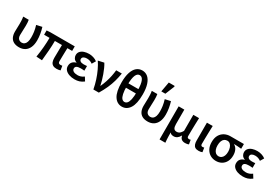

<svg xmlns="http://www.w3.org/2000/svg" viewBox="70 -1975 4840 3363"><g transform="rotate(30 2490.5 -294.0)"><path d="M254 12Q188 12 144 -12Q100 -36 78.5 -82Q57 -128 57 -190Q57 -230 59 -269.5Q61 -309 61 -348Q61 -378 59.5 -415Q58 -452 51 -491H163Q168 -466 169.5 -436.5Q171 -407 171 -373Q171 -337 168 -283Q165 -229 165 -182Q165 -147 177.5 -125Q190 -103 210.5 -92.5Q231 -82 255 -82Q286 -82 308.5 -99.5Q331 -117 343.5 -153.5Q356 -190 356 -247Q356 -299 348.5 -355Q341 -411 320 -478L432 -503Q451 -442 461.5 -378.5Q472 -315 472 -252Q472 -168 446 -109Q420 -50 371 -19Q322 12 254 12Z M1013 10Q965 10 937 -7.5Q909 -25 896.5 -57.5Q884 -90 884 -136Q884 -151 884.5 -180Q885 -209 885.5 -247Q886 -285 886.5 -324.5Q887 -364 888 -399H745Q745 -304 736.5 -198.5Q728 -93 718 7L602 0Q619 -101 628 -205Q637 -309 637 -399H527V-486L599 -491H1094V-399H998Q997 -362 995.5 -320.5Q994 -279 993.5 -240.5Q993 -202 992.5 -172.5Q992 -143 992 -130Q992 -105 1004 -94.5Q1016 -84 1039 -84Q1045 -84 1054.5 -85.5Q1064 -87 1075 -88L1089 -2Q1076 2 1056.5 6Q1037 10 1013 10Z M1378 12Q1316 12 1266.5 -5.5Q1217 -23 1188.5 -55Q1160 -87 1160 -132Q1160 -186 1189.5 -217Q1219 -248 1262 -258V-262Q1222 -276 1203 -305.5Q1184 -335 1184 -368Q1184 -414 1211.5 -444Q1239 -474 1283.5 -488.5Q1328 -503 1380 -503Q1425 -503 1468.5 -489.5Q1512 -476 1546 -450L1502 -376Q1475 -396 1446.5 -405Q1418 -414 1386 -414Q1346 -414 1321 -398.5Q1296 -383 1296 -354Q1296 -327 1318.5 -311.5Q1341 -296 1386 -296Q1401 -296 1417.5 -297.5Q1434 -299 1452 -300V-206Q1433 -208 1415 -209Q1397 -210 1380 -210Q1325 -210 1298.5 -195Q1272 -180 1272 -148Q1272 -115 1302.5 -96.5Q1333 -78 1389 -78Q1418 -78 1449 -88Q1480 -98 1512 -122L1558 -48Q1512 -14 1470 -1Q1428 12 1378 12Z M1754 0Q1737 -91 1709 -177Q1681 -263 1645 -339.5Q1609 -416 1568 -477L1685 -503Q1708 -467 1729.5 -419Q1751 -371 1770 -318.5Q1789 -266 1803.5 -214Q1818 -162 1827 -118H1831Q1858 -177 1879 -240Q1900 -303 1913 -366.5Q1926 -430 1932 -491H2046Q2032 -405 2010 -326.5Q1988 -248 1952.5 -168.5Q1917 -89 1864 0Z M2333 12Q2235 12 2177 -78Q2119 -168 2119 -356Q2119 -476 2145.5 -557Q2172 -638 2220 -678Q2268 -718 2333 -718Q2398 -718 2446 -677.5Q2494 -637 2520.5 -556.5Q2547 -476 2547 -356Q2547 -168 2489 -78Q2431 12 2333 12ZM2333 -82Q2362 -82 2385 -106Q2408 -130 2421.5 -190Q2435 -250 2435 -356Q2435 -433 2427.5 -484.5Q2420 -536 2406 -567Q2392 -598 2373.5 -611Q2355 -624 2333 -624Q2311 -624 2292.5 -611Q2274 -598 2260 -567Q2246 -536 2238.5 -484.5Q2231 -433 2231 -356Q2231 -250 2244.5 -190Q2258 -130 2281 -106Q2304 -82 2333 -82ZM2181 -312V-400H2485V-312Z M2855 12Q2789 12 2745 -12Q2701 -36 2679.5 -82Q2658 -128 2658 -190Q2658 -230 2660 -269.5Q2662 -309 2662 -348Q2662 -378 2660.5 -415Q2659 -452 2652 -491H2764Q2769 -466 2770.5 -436.5Q2772 -407 2772 -373Q2772 -337 2769 -283Q2766 -229 2766 -182Q2766 -147 2778.5 -125Q2791 -103 2811.5 -92.5Q2832 -82 2856 -82Q2887 -82 2909.5 -99.5Q2932 -117 2944.5 -153.5Q2957 -190 2957 -247Q2957 -299 2949.5 -355Q2942 -411 2921 -478L3033 -503Q3052 -442 3062.5 -378.5Q3073 -315 3073 -252Q3073 -168 3047 -109Q3021 -50 2972 -19Q2923 12 2855 12ZM2801 -566 2837 -766H2952L2959 -754L2883 -566Z M3195 178V-491H3310V-198Q3310 -140 3328 -113.5Q3346 -87 3385 -87Q3405 -87 3422.5 -93.5Q3440 -100 3457 -117.5Q3474 -135 3492 -166V-491H3608Q3606 -429 3604 -363Q3602 -297 3601 -235.5Q3600 -174 3600 -124Q3600 -102 3611 -93Q3622 -84 3640 -84Q3647 -84 3655 -85.5Q3663 -87 3670 -90L3685 -4Q3671 2 3654.5 6Q3638 10 3612 10Q3565 10 3538.5 -11.5Q3512 -33 3504 -76H3500Q3478 -34 3447.5 -13Q3417 8 3381 8Q3357 8 3337.5 1.5Q3318 -5 3303 -26Q3303 16 3304 48.5Q3305 81 3306.5 111Q3308 141 3312 178Z M3885 10Q3840 10 3814.5 -6.5Q3789 -23 3778 -55Q3767 -87 3767 -130V-491H3884Q3882 -429 3880 -363Q3878 -297 3877 -235.5Q3876 -174 3876 -124Q3876 -102 3885.5 -93Q3895 -84 3913 -84Q3920 -84 3928 -85.5Q3936 -87 3944 -90L3958 -4Q3944 2 3927.5 6Q3911 10 3885 10Z M4235 12Q4173 12 4121.5 -17Q4070 -46 4039 -102.5Q4008 -159 4008 -240Q4008 -326 4041 -381.5Q4074 -437 4127 -464Q4180 -491 4240 -491H4515V-395Q4474 -399 4440.5 -401.5Q4407 -404 4368 -405V-401Q4409 -378 4431.5 -332Q4454 -286 4454 -223Q4454 -150 4425.5 -97Q4397 -44 4347.5 -16Q4298 12 4235 12ZM4236 -82Q4268 -82 4292.5 -100.5Q4317 -119 4330.5 -153Q4344 -187 4344 -234Q4344 -278 4331.5 -315Q4319 -352 4295 -374.5Q4271 -397 4237 -397Q4204 -397 4179.5 -380.5Q4155 -364 4140.5 -329Q4126 -294 4126 -240Q4126 -191 4140 -155.5Q4154 -120 4178.5 -101Q4203 -82 4236 -82Z M4781 12Q4719 12 4669.5 -5.5Q4620 -23 4591.5 -55Q4563 -87 4563 -132Q4563 -186 4592.5 -217Q4622 -248 4665 -258V-262Q4625 -276 4606 -305.5Q4587 -335 4587 -368Q4587 -414 4614.5 -444Q4642 -474 4686.5 -488.5Q4731 -503 4783 -503Q4828 -503 4871.5 -489.5Q4915 -476 4949 -450L4905 -376Q4878 -396 4849.5 -405Q4821 -414 4789 -414Q4749 -414 4724 -398.5Q4699 -383 4699 -354Q4699 -327 4721.5 -311.5Q4744 -296 4789 -296Q4804 -296 4820.5 -297.5Q4837 -299 4855 -300V-206Q4836 -208 4818 -209Q4800 -210 4783 -210Q4728 -210 4701.5 -195Q4675 -180 4675 -148Q4675 -115 4705.5 -96.5Q4736 -78 4792 -78Q4821 -78 4852 -88Q4883 -98 4915 -122L4961 -48Q4915 -14 4873 -1Q4831 12 4781 12Z"/></g></svg>

Font: Source Sans 3 SemiBold
Style: Regular
Weight: 600
Designer: Paul D. Hunt
Foundry: Adobe
Version: Version 3.046;hotconv 1.0.118;makeotfexe 2.5.65603